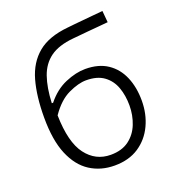

<svg xmlns="http://www.w3.org/2000/svg" viewBox="-136 -849 879 966"><g transform="rotate(-20 303.5 -366.0)"><path d="M314 10Q240.5 10 183.5 -26.5Q126.5 -63 94.2 -139.8Q62 -216.5 62 -337.5Q62 -452 85.2 -534.8Q108.5 -617.5 166.5 -665.5Q224.5 -713.5 328.5 -723.5Q340 -725 363.5 -727.2Q387 -729.5 415.8 -732.2Q444.5 -735 472.5 -737.5Q500.5 -740 521 -742L526.5 -680Q505.5 -678 477 -675.5Q448.5 -673 419.5 -670.5Q390.5 -667.5 367.5 -665.5Q344.5 -663.5 335 -662.5Q256 -655 211.2 -622.5Q166.5 -590 146.5 -532.5Q126.5 -475 123 -393H130Q175 -449 232.2 -473.2Q289.5 -497.5 339.5 -497.5Q410.5 -497.5 458 -465.8Q505.5 -434 529.2 -378.2Q553 -322.5 553 -251Q553 -179.5 525 -120Q497 -60.5 443.8 -25.2Q390.5 10 314 10ZM324 -442.5Q283 -442.5 229 -417.2Q175 -392 129.5 -325.5Q132.5 -180.5 182.8 -114Q233 -47.5 314 -47.5Q373.5 -47.5 411.8 -76Q450 -104.5 468.2 -150.8Q486.5 -197 486.5 -249.5Q486.5 -302.5 470.8 -346.2Q455 -390 419.2 -416.2Q383.5 -442.5 324 -442.5Z"/></g></svg>

Font: Heraclito Light
Style: Regular
Weight: 300
Designer: Kostas Bartsokas (font) & Cristiano Sobral (main changes)
Foundry: Kostas Bartsokas (font) & Cristiano Sobral (main changes)
Version: Version 1.00;July 8, 2020;FontCreator 13.0.0.2655 64-bit